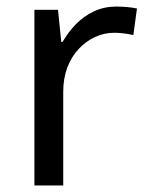

<svg xmlns="http://www.w3.org/2000/svg" viewBox="-20 -566 453 586"><path d="M335 -546Q350 -546 367.5 -544.5Q385 -543 398 -540L387 -459Q374 -462 358.5 -464Q343 -466 329 -466Q298 -466 270 -453Q242 -440 220 -416.5Q198 -393 185.5 -360Q173 -327 173 -286V0H85V-536H157L167 -438H171Q188 -468 212 -492.5Q236 -517 267 -531.5Q298 -546 335 -546Z"/></svg>

Font: lmalayalam25
Style: Book
Weight: 400
Designer: Jelle Bosma - Monotype Design Team
Foundry: Monotype Imaging Inc.
Version: Version 2.003